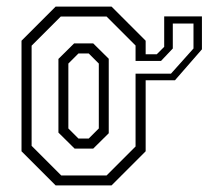

<svg xmlns="http://www.w3.org/2000/svg" viewBox="-20 -560 630 580"><path d="M476 -510.5H590V-411L508.5 -317.5H420V-103L317 0H148L45 -103V-437L148 -540H317L420 -437V-396H453.5L476 -418.5ZM165 -30H302L389.5 -117.5V-337.5H496.5L564.5 -413.5V-489H502V-413.5L466.5 -376H389.5V-422.5L302 -510H163.5L75.5 -422V-119.5ZM205.5 -111 156.5 -159.5V-382L204 -429H261.5L308.5 -382.5V-157.5L261.5 -111ZM217 -141.5H248L278.5 -172V-368L248 -398.5H217L186.5 -368V-172Z"/></svg>

Font: Tourney Condensed Light
Style: Regular
Weight: 300
Width: 3
Designer: Tyler Finck
Foundry: Etcetera Type Co
Version: Version 1.010; ttfautohint (v1.8.3)